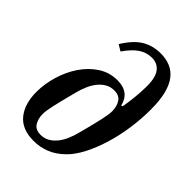

<svg xmlns="http://www.w3.org/2000/svg" viewBox="-224 -862 976 976"><g transform="rotate(45 264.0 -374.0)"><path d="M201 12Q117 12 76 -38.5Q35 -89 35 -174Q35 -233 53 -292.5Q71 -352 103.5 -400Q136 -448 182 -478Q228 -508 285 -508Q371 -508 389 -430L397 -433Q403 -468 407.5 -510Q412 -552 412 -593Q412 -656 389.5 -684.5Q367 -713 328 -713Q291 -713 259 -692.5Q227 -672 192 -622L159 -642Q199 -707 243 -733.5Q287 -760 344 -760Q382 -760 412.5 -747.5Q443 -735 465 -707Q487 -679 498.5 -633.5Q510 -588 510 -523Q510 -454 500 -385Q490 -316 471 -254Q452 -192 426 -141.5Q400 -91 369 -60Q330 -21 288 -4.5Q246 12 201 12ZM204 -35Q230 -35 250.5 -46.5Q271 -58 287.5 -78Q304 -98 316 -125.5Q328 -153 336 -185Q348 -231 356 -263Q364 -295 368.5 -316.5Q373 -338 375 -352Q377 -366 377 -377Q377 -412 361.5 -436Q346 -460 310 -460Q284 -460 263.5 -448.5Q243 -437 226.5 -417Q210 -397 198 -369.5Q186 -342 178 -310Q166 -263 158 -231.5Q150 -200 145.5 -178.5Q141 -157 139 -143Q137 -129 137 -118Q137 -83 152.5 -59Q168 -35 204 -35Z"/></g></svg>

Font: IBM Plex Serif Medm
Style: Italic
Weight: 500
Italic angle: -14°
Designer: Mike Abbink, Paul van der Laan, Pieter van Rosmalen
Foundry: Bold Monday
Version: Version 3.001